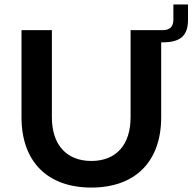

<svg xmlns="http://www.w3.org/2000/svg" viewBox="-20 -836 868 866"><path d="M707 -307V-645H713C793 -645 828 -674 828 -747V-816H762V-747C762 -714 744 -700 713 -700H569V-307C569 -183 504 -110 392 -110C280 -110 214 -183 214 -307V-700H77V-307C77 -107 194 10 392 10C590 10 707 -107 707 -307Z"/></svg>

Font: Goli SemiBold
Style: Regular
Weight: 600
Designer: jaikishan Patel
Foundry: MagicType
Version: Version 1.000;Glyphs 3.2 (3242)